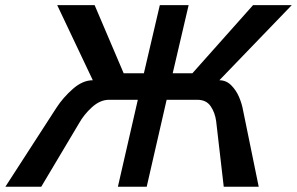

<svg xmlns="http://www.w3.org/2000/svg" viewBox="-58 -709 1127 729"><path d="M156.2 -299.8Q181.2 -338.4 218.5 -371.3Q255.9 -404.3 294.4 -404.3L159.2 -689.5H301.3L411.6 -430.7H488.3L548.8 -689.5H658.2L597.7 -430.7H672.4L902.8 -689.5H1049.8L774.9 -404.3Q800.8 -404.3 819.8 -385.3Q838.9 -366.2 849.9 -340.1Q860.8 -314 864.7 -291L924.3 0H791.5L762.7 -249Q758.3 -281.7 741.7 -305.9Q725.1 -330.1 691.4 -330.1H574.7L499 0H389.6L465.3 -330.1H356Q322.3 -330.1 291.3 -302Q260.3 -273.9 241.7 -240.2L98.6 0H-37.6Z"/></svg>

Font: Acari Sans SemiBold
Style: Italic
Weight: 600
Italic angle: -13°
Designer: Alfredo Marco Pradil and Stefan Peev
Foundry: Hanken Design Co.
Version: Version 1.045;January 11, 2019;FontCreator 11.5.0.2425 64-bi